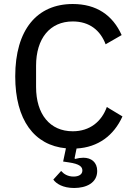

<svg xmlns="http://www.w3.org/2000/svg" viewBox="-20 -730 667 958"><path d="M343 -623C427 -623 481 -578 507 -509L587 -555C542 -655 461 -710 343 -710C165 -710 56 -582 56 -349C56 -131 151 -5 309 10L295 76L322 80C379 88 391 103 391 121C391 141 372 151 347 151C318 151 298 138 285 123L246 166C260 186 293 208 350 208C410 208 465 183 465 123C465 79 435 57 396 57C383 57 369 59 355 63L352 60L362 11C470 5 548 -54 591 -149L513 -196C487 -124 429 -75 343 -75C229 -75 160 -160 160 -296V-402C160 -538 229 -623 343 -623Z"/></svg>

Font: IBM Plex Arabic Text
Style: Regular
Weight: 450
Designer: Mike Abbink, Paul van der Laan, Pieter van Rosmalen, Wael Morcos, Khajak Apelian
Foundry: Bold Monday
Version: Version 1.0